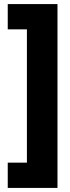

<svg xmlns="http://www.w3.org/2000/svg" viewBox="-20 -754 343 942"><path d="M18 44V168H262V-734H18V-610H112V44Z"/></svg>

Font: Noto Sans Ethiopic ExtraCondensed Black
Style: Regular
Weight: 900
Width: 2
Designer: Monotype Design Team
Foundry: Monotype Imaging Inc.
Version: Version 2.102